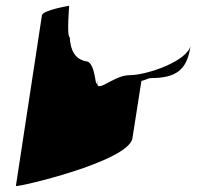

<svg xmlns="http://www.w3.org/2000/svg" viewBox="-20 -558 702 664"><path d="M35 85C34 92 426 1 438 -80L469 -278C485 -282 494 -288 502 -288C588 -288 626 -316 638 -394L640 -403C631 -347 488 -298 428 -298C369 -298 308 -225 317 -281C309 -230 314 -346 277 -346C241 -354 224 -380 221 -430C210 -430 220 -546 219 -538C219 -538 128 -523 125 -505Z"/></svg>

Font: Ampere
Style: Ita
Weight: 400
Version: Version 1